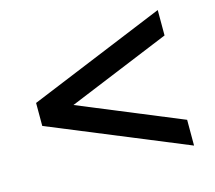

<svg xmlns="http://www.w3.org/2000/svg" viewBox="-88 -692 895 799"><g transform="rotate(-15 359.5 -292.0)"><path d="M654 0 65 -242.5V-341.5L654 -584V-474.5L213 -293L654 -111Z"/></g></svg>

Font: Science Gothic
Style: Regular
Weight: 400
Designer: Thomas Phinney, Vassil Kateliev, Brandon Buerkle
Foundry: Font Detective LLC
Version: Version 1.018